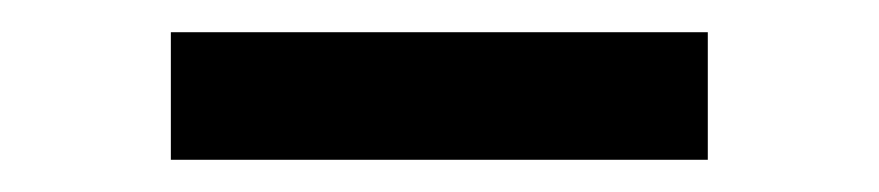

<svg xmlns="http://www.w3.org/2000/svg" viewBox="-20 -684 540 118"><path d="M85 -585.8V-664.2H415V-585.8Z"/></svg>

Font: Funnel Display Medium
Style: Regular
Weight: 500
Designer: NORD ID, Kristian Moeller
Foundry: Dicotype
Version: Version 1.000